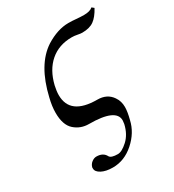

<svg xmlns="http://www.w3.org/2000/svg" viewBox="-165 -538 782 862"><g transform="rotate(-30 226.5 -106.5)"><path d="M171 6Q128 6 97 -21.5Q66 -49 66 -112Q66 -146 76 -186Q111 -337 200 -395Q261 -433 317 -433Q337 -433 357 -431Q377 -429 397 -429Q428 -429 442 -442L453 -433Q433 -396 410.5 -380Q388 -364 350 -364Q341 -364 326.5 -367Q312 -370 298 -370Q231 -370 186 -331Q141 -292 124 -221Q118 -194 118 -174Q118 -70 258 -70Q308 -70 333 -33Q349 -10 349 20Q349 45 339 83Q326 141 276.5 185Q227 229 167 229Q131 229 108.5 217Q86 205 86 188V182Q90 167 102 158Q114 149 126 149Q161 149 174 175Q182 188 216 188Q237 188 267 160.5Q297 133 308 85Q310 71 310 67Q310 6 171 6Z"/></g></svg>

Font: Linux Libertine O
Style: Italic
Weight: 400
Italic angle: -12°
Designer: Philipp H. Poll
Foundry: Philipp H. Poll
Version: Version 5.1.6